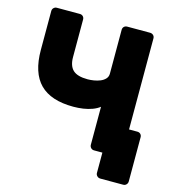

<svg xmlns="http://www.w3.org/2000/svg" viewBox="-121 -804 970 1049"><g transform="rotate(15 364.0 -280.0)"><path d="M542 140Q531 140 523.5 132.5Q516 125 516 115V0H487L444 -160H671Q682 -160 689 -153Q696 -146 696 -135V115Q696 125 689 132.5Q682 140 671 140ZM469 0Q458 0 451 -7.5Q444 -15 444 -25V-240Q428 -227 404 -218Q380 -209 352.5 -205Q325 -201 297 -201Q170 -201 108 -263.5Q46 -326 46 -455V-675Q46 -686 53.5 -693Q61 -700 71 -700H201Q212 -700 219 -693Q226 -686 226 -675V-463Q226 -413 251 -389.5Q276 -366 334 -366Q350 -366 369 -369Q388 -372 405 -379Q422 -386 433 -398Q444 -410 444 -427V-675Q444 -686 451 -693Q458 -700 469 -700H598Q609 -700 616.5 -693Q624 -686 624 -675V-25Q624 -15 616.5 -7.5Q609 0 598 0Z"/></g></svg>

Font: DVN-Rubik
Style: Bold
Weight: 700
Designer: Hubert and Fischer
Foundry: Hubert & Fischer
Version: Version 2.102